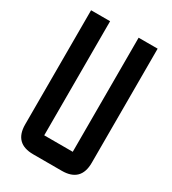

<svg xmlns="http://www.w3.org/2000/svg" viewBox="-208 -984 979 1093"><g transform="rotate(30 281.0 -437.5)"><path d="M62.5 -875H187.5V-125H375V-875H500V-125Q500 0 375 0H187.5Q62.5 0 62.5 -125Z"/></g></svg>

Font: Oldtimer
Style: Regular
Weight: 400
Designer: GGBotNet
Foundry: GGBotNet
Version: 1.00